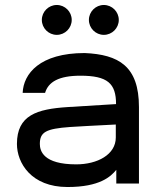

<svg xmlns="http://www.w3.org/2000/svg" viewBox="-20 -737 643 771"><path d="M251 14C381 14 425 -28 447 -55V0H538V-307C538 -472 456 -518 320 -524C140 -524 74 -441 71 -364H161C174 -408 216 -433 303 -433C412 -433 446 -402 446 -319L251 -307C129 -299 48 -275 48 -159C48 -83 105 14 251 14ZM140 -159C140 -207 165 -220 261 -227C279 -228 376 -234 445 -237V-185C445 -116 371 -77 286 -77C154 -77 140 -131 140 -159ZM148 -657C148 -624 175 -597 208 -597C241 -597 268 -624 268 -657C268 -690 241 -717 208 -717C175 -717 148 -690 148 -657ZM337 -657C337 -624 364 -597 397 -597C430 -597 457 -624 457 -657C457 -690 430 -717 397 -717C364 -717 337 -690 337 -657Z"/></svg>

Font: Hibana 45 SubMedium
Style: Regular
Weight: 500
Width: 6
Designer: pygmalion
Foundry: ybstudio
Version: Version 2021.007;FEAKit 1.0